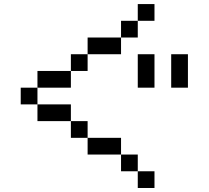

<svg xmlns="http://www.w3.org/2000/svg" viewBox="-20 -937 1040 957"><path d="M750 -916.7V-833.3H666.7V-916.7ZM750 -83.3V0H666.7V-83.3ZM750 -500H666.7V-666.7H750ZM166.7 -416.7H333.3V-333.3H166.7ZM166.7 -500V-416.7H83.3V-500ZM166.7 -583.3H333.3V-500H166.7ZM916.7 -500H833.3V-666.7H916.7ZM333.3 -333.3H416.7V-250H333.3ZM333.3 -583.3V-666.7H416.7V-583.3ZM666.7 -166.7V-83.3H583.3V-166.7ZM666.7 -833.3V-750H583.3V-833.3ZM416.7 -166.7V-250H583.3V-166.7ZM416.7 -666.7V-750H583.3V-666.7Z"/></svg>

Font: Galmuri11 Regular
Style: Regular
Weight: 400
Designer: Minseo Lee (Quiple)
Version: Version 2.356;hotconv 1.1.0;makeotfexe 2.6.0 DEVELOPMENT